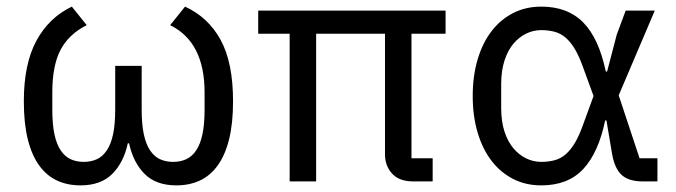

<svg xmlns="http://www.w3.org/2000/svg" viewBox="-20 -548 2042 580"><path d="M408 -217Q408 -172 414.5 -142Q421 -112 433.5 -93.5Q446 -75 463.5 -67Q481 -59 503 -59Q525 -59 542.5 -67Q560 -75 572.5 -93.5Q585 -112 591.5 -142Q598 -172 598 -217V-269Q598 -421 494 -472L539 -528Q609 -496 646.5 -427.5Q684 -359 684 -242Q684 -175 672 -127Q660 -79 637.5 -48Q615 -17 583.5 -2.5Q552 12 513 12Q451 12 416.5 -23Q382 -58 370 -115H366Q354 -58 319.5 -23Q285 12 223 12Q184 12 152.5 -2.5Q121 -17 98.5 -48Q76 -79 64 -127Q52 -175 52 -242Q52 -355 90 -425Q128 -495 197 -528L242 -472Q188 -445 163 -397.5Q138 -350 138 -269V-217Q138 -172 144.5 -142Q151 -112 163.5 -93.5Q176 -75 193.5 -67Q211 -59 233 -59Q255 -59 272.5 -67Q290 -75 302.5 -93.5Q315 -112 321.5 -142Q328 -172 328 -217V-349H408Z M1223 -70H1287V0H1228Q1186 0 1164.5 -23.5Q1143 -47 1143 -82V-446H935V0H855V-446H760V-516H1326V-446H1223Z M1966 0H1921Q1880 0 1858.5 -19Q1837 -38 1829 -83L1812 -184H1808Q1788 -87 1742 -37.5Q1696 12 1615 12Q1568 12 1530 -7.5Q1492 -27 1465 -62Q1438 -97 1423 -147Q1408 -197 1408 -258Q1408 -319 1423 -369Q1438 -419 1465 -454Q1492 -489 1530 -508.5Q1568 -528 1615 -528Q1695 -528 1742 -480Q1789 -432 1810 -332H1814L1843 -443L1870 -516H1958L1849 -260L1912 -70H1966ZM1615 -59Q1637 -59 1655.5 -64Q1674 -69 1689 -82Q1704 -95 1717 -117Q1730 -139 1742 -173L1773 -258L1742 -343Q1730 -377 1717 -399Q1704 -421 1689 -434Q1674 -447 1655.5 -452Q1637 -457 1615 -457Q1591 -457 1569.5 -446.5Q1548 -436 1531 -416Q1514 -396 1504 -365Q1494 -334 1494 -294V-222Q1494 -181 1504 -150.5Q1514 -120 1531 -100Q1548 -80 1569.5 -69.5Q1591 -59 1615 -59Z"/></svg>

Font: Aneliza
Style: Regular
Weight: 400
Designer: Mike Abbink, Paul van der Laan, Pieter van Rosmalen
Foundry: Bold Monday
Version: Version 3.001;September 8, 2019;FontCreator 11.5.0.2425 64-b